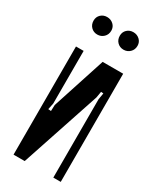

<svg xmlns="http://www.w3.org/2000/svg" viewBox="-173 -710 621 761"><g transform="rotate(30 137.0 -329.0)"><path d="M247 -495V0H213V-359L218 -388L207 -389L202 -360L82 0H31V-495H66V-254L60 -225L73 -224L74 -252L153 -495ZM40 -619Q40 -636 51.5 -647Q63 -658 80 -658Q97 -658 109 -647Q121 -636 121 -619Q121 -601 109 -589.5Q97 -578 80 -578Q63 -578 51.5 -589.5Q40 -601 40 -619ZM160 -619Q160 -636 171.5 -647Q183 -658 200 -658Q217 -658 229 -647Q241 -636 241 -619Q241 -601 229 -589.5Q217 -578 200 -578Q183 -578 171.5 -589.5Q160 -601 160 -619Z"/></g></svg>

Font: Moniqa ExtBd Cond Paragraph
Style: Regular
Weight: 800
Width: 3
Designer: Rajesh Rajput
Foundry: Rajesh Rajput
Version: Version 1.000